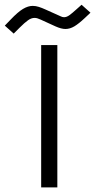

<svg xmlns="http://www.w3.org/2000/svg" viewBox="-96 -793 402 812"><path d="M159.2 -724.6Q167.5 -720.2 174.8 -720.2Q186 -720.2 198 -729Q210 -737.8 227.1 -753.4L249 -772.9L286.6 -739.3L262.7 -716.8Q237.3 -692.9 218.5 -681.6Q199.7 -670.4 180.7 -670.4Q163.6 -670.4 139.2 -681.2L76.2 -710Q68.8 -713.4 62.7 -715.3Q56.6 -717.3 50.3 -717.3Q36.6 -717.3 22.5 -707.3Q8.3 -697.3 -13.2 -675.8L-38.1 -650.9L-75.7 -684.6L-50.8 -710.4Q-20.5 -742.2 1 -755.1Q22.5 -768.1 42.5 -768.1Q55.2 -768.1 68.1 -763.9Q81.1 -759.8 96.2 -752.9ZM146.5 -602.5V-0.5H78.1V-602.5Z"/></svg>

Font: Vazirmatn UI FD Light
Style: Regular
Weight: 300
Designer: Saber Rastikerdar
Foundry: Saber Rastikerdar
Version: Version 33.003